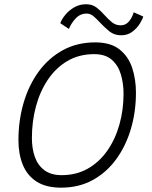

<svg xmlns="http://www.w3.org/2000/svg" viewBox="-20 -860 717 906"><path d="M268.5 25.5Q197 25.5 152.5 -3.2Q108 -32 87.5 -82.8Q67 -133.5 67 -198.5Q67 -291 91.2 -374.2Q115.5 -457.5 162.2 -521.8Q209 -586 276.2 -623Q343.5 -660 429.5 -660Q502 -660 544 -626.8Q586 -593.5 603.8 -539.5Q621.5 -485.5 621.5 -422.5Q621.5 -332 597.5 -251.2Q573.5 -170.5 528 -108.2Q482.5 -46 417.2 -10.2Q352 25.5 268.5 25.5ZM271 -33.5Q340.5 -33.5 394.8 -64.5Q449 -95.5 486.5 -149.2Q524 -203 543.5 -272.2Q563 -341.5 563 -418Q563 -465.5 550.5 -508.2Q538 -551 507.8 -577.8Q477.5 -604.5 424.5 -604.5Q353 -604.5 298.2 -572.2Q243.5 -540 206 -484.2Q168.5 -428.5 149.5 -357.5Q130.5 -286.5 130.5 -208.5Q130.5 -159 144.5 -119.5Q158.5 -80 189.5 -56.8Q220.5 -33.5 271 -33.5ZM264.5 -750.5Q271.5 -770 288.8 -790.8Q306 -811.5 331 -825.8Q356 -840 386 -840Q416 -840 436.5 -823.8Q457 -807.5 474.5 -787.5Q490.5 -769.5 508.2 -755Q526 -740.5 550 -740.5Q573 -740.5 588.2 -758.5Q603.5 -776.5 611 -802L656 -782Q652 -768 639 -747.2Q626 -726.5 604 -710Q582 -693.5 551.5 -693.5Q518.5 -693.5 495.2 -712.8Q472 -732 452.5 -753Q437 -770 421.8 -783Q406.5 -796 389 -796Q358.5 -796 337.2 -773.2Q316 -750.5 305 -723.5Z"/></svg>

Font: Grandstander ExtraLight
Style: Italic
Weight: 200
Italic angle: -15°
Designer: Tyler Finck
Foundry: Etcetera Type Co
Version: Version 1.200; ttfautohint (v1.8.3)